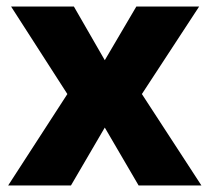

<svg xmlns="http://www.w3.org/2000/svg" viewBox="-20 -570 644 590"><path d="M187 -281 14 -550H207L302 -385L399 -550H592L416 -281L599 0H406L302 -178L198 0H5Z"/></svg>

Font: Noto Kufi Arabic ExtraBold
Style: Regular
Weight: 800
Designer: Monotype Design Team, David Williams, Khaled Hosny
Foundry: Google LLC
Version: Version 2.109; ttfautohint (v1.8.4.7-5d5b)